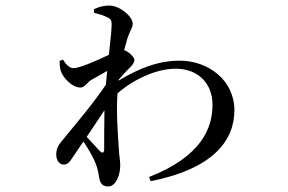

<svg xmlns="http://www.w3.org/2000/svg" viewBox="-20 -609 1040 693"><path d="M307 -319 367 -353 362 -303C313 -231 258 -167 203 -100C190 -85 183 -70 183 -52C183 -29 195 -15 210 -15C226 -15 233 -27 245 -45L281 -98C299 -72 316 -42 323 -24C332 -4 335 13 338 33C342 53 350 64 371 64C397 64 414 25 414 -12C414 -31 410 -46 409 -72C406 -116 399 -201 404 -272C461 -322 544 -361 614 -361C696 -361 747 -307 747 -231C747 -150 711 -46 518 30L524 45C750 0 826 -102 826 -211C826 -320 731 -390 629 -390C552 -390 482 -363 408 -318V-321C421 -336 435 -352 447 -363C458 -374 465 -383 465 -393C465 -402 448 -419 433 -426L428 -428L440 -471C449 -498 459 -509 459 -524C459 -549 413 -589 374 -589C354 -589 337 -584 319 -576V-563C339 -558 355 -553 364 -548C378 -542 383 -538 383 -521C383 -500 378 -459 373 -411C331 -391 267 -363 246 -363C231 -363 220 -374 207 -394L195 -389C195 -378 196 -366 199 -354C208 -326 242 -293 270 -293C285 -293 292 -308 307 -319ZM357 -211C356 -154 356 -99 356 -70C356 -57 350 -55 341 -63L293 -115Z"/></svg>

Font: Noto Serif JP Medium
Style: Regular
Weight: 500
Designer: Ryoko NISHIZUKA 西塚涼子 (kana & ideographs); Frank Grießhammer (Latin, Greek & Cyrillic); Wenlong ZHANG 张文龙 (bopomofo); San
Foundry: Adobe
Version: Version 2.001;hotconv 1.1.0;makeotfexe 2.6.0